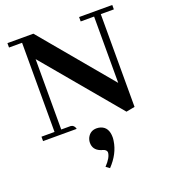

<svg xmlns="http://www.w3.org/2000/svg" viewBox="-153 -697 955 1079"><g transform="rotate(-20 325.0 -157.5)"><path d="M445.3 -559.6H525.4V-163.1L171.9 -585.9H16.6V-559.6H94.7V-26.4H16.6V0H217.8Q211.9 -24.4 191.4 -26.4H134.8V-447.3L513.7 4.9L565.4 -4.9V-559.6H643.6V-585.9H445.3ZM391.6 113.3Q391.6 53.7 347.7 39.1Q335.9 35.2 323.2 35.2Q285.2 35.2 267.6 69.3Q260.7 84 260.7 99.6Q260.7 140.6 300.8 157.2Q307.6 160.2 313.5 161.1Q336.9 168 337.9 183.6Q336.9 213.9 296.9 255.9L318.4 271.5Q378.9 208 389.6 134.8Q391.6 123 391.6 113.3Z"/></g></svg>

Font: Abhaya Libre
Style: Bold
Weight: 700
Designer: Pushpananda Ekanayake, Sol Matas, Pathum Egodawatta
Foundry: Mooniak
Version: Version 1.050 ; ttfautohint (v1.6)